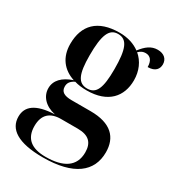

<svg xmlns="http://www.w3.org/2000/svg" viewBox="-193 -682 938 1033"><g transform="rotate(30 276.0 -165.5)"><path d="M234 240C425 240 515 167 515 47C515 -45 461 -104 333 -104H215C168 -104 146 -118 146 -150C146 -171 155 -186 182 -200C205 -193 231 -190 258 -190C391 -190 452 -264 452 -364C452 -422 430 -471 391 -504C406 -518 418 -523 434 -523C463 -523 480 -502 480 -463C528 -463 544 -489 544 -516C544 -548 522 -571 481 -571C441 -571 412 -548 383 -510C351 -534 308 -548 258 -548C122 -548 57 -479 57 -363C57 -281 100 -226 171 -203C108 -182 74 -146 74 -98C74 -49 110 -7 175 7C57 12 11 52 11 115C11 192 78 240 234 240ZM255 -200C199 -200 178 -245 178 -362C178 -487 199 -538 254 -538C311 -538 331 -488 331 -364C331 -245 311 -200 255 -200ZM245 230C158 230 111 194 111 116C111 44 150 12 216 12H320C389 12 419 43 419 103C419 191 354 230 245 230Z"/></g></svg>

Font: Noto Serif Display SemiBold
Style: Regular
Weight: 600
Designer: Monotype Design Team
Foundry: Monotype Imaging Inc.
Version: Version 2.009